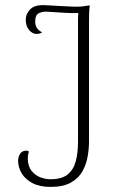

<svg xmlns="http://www.w3.org/2000/svg" viewBox="-20 -721 468 753"><path d="M179 12Q136 12 108 -2.5Q80 -17 65.5 -40.5Q51 -64 51 -91Q51 -105 58.5 -117.5Q66 -130 83 -130Q87 -130 89 -129Q91 -128 93 -127Q91 -119 90 -112.5Q89 -106 89 -100Q89 -70 103.5 -51.5Q118 -33 138.5 -25.5Q159 -18 177 -18Q222 -18 245 -36.5Q268 -55 277 -88Q286 -121 286 -166V-628Q286 -639 286 -649.5Q286 -660 287 -670Q258 -669 231 -671Q204 -673 168 -675Q152 -677 135 -670.5Q118 -664 118 -637Q118 -621 125 -611Q132 -601 145 -594Q140 -590 133.5 -589Q127 -588 123 -588Q107 -588 94 -603.5Q81 -619 81 -644Q81 -666 97.5 -683.5Q114 -701 148 -701Q158 -701 178.5 -699.5Q199 -698 223 -697Q247 -696 265 -695Q288 -694 304 -696Q320 -698 332 -700Q330 -684 329.5 -667Q329 -650 329 -631V-165Q329 -137 323.5 -106Q318 -75 303 -48.5Q288 -22 258 -5Q228 12 179 12Z"/></svg>

Font: Arima ExtraLight
Style: Regular
Weight: 250
Designer: Joana Correia and Natanael Gama
Foundry: NDISCOVER
Version: Version 1.101;gftools[0.9.23]